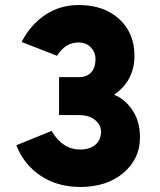

<svg xmlns="http://www.w3.org/2000/svg" viewBox="-20 -732 638 764"><path d="M299 12Q209 12 142 -32.5Q75 -77 45 -154L185 -211Q229 -137 299 -137Q337 -137 359.5 -156Q382 -175 382 -209Q382 -234 359 -254Q336 -274 294 -274H215V-425H294Q325 -425 342.5 -443.5Q360 -462 360 -497Q360 -524 341.5 -543.5Q323 -563 292 -563Q240 -563 207 -510L66 -565Q101 -633 159.5 -672.5Q218 -712 294 -712Q393 -712 454 -656.5Q515 -601 515 -510Q515 -411 434 -355Q477 -338 507 -293.5Q537 -249 537 -185Q537 -100 471 -44Q405 12 299 12Z"/></svg>

Font: Overpass Heavy
Style: Regular
Weight: 900
Designer: Delve Withrington, Thomas Jockin
Foundry: Delve Fonts
Version: Version 3.000;DELV;Overpass